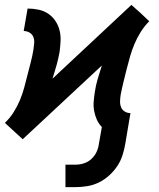

<svg xmlns="http://www.w3.org/2000/svg" viewBox="-29 -555 649 786"><path d="M239 211V119H281Q298 119 315 113.5Q332 108 345.5 95.5Q359 83 366.5 66.5Q374 50 376 33L388 -35Q375 -48 367.5 -65Q360 -82 356.5 -100.5Q353 -119 354.5 -138.5Q356 -158 359 -177Q363 -205 371 -232Q379 -259 388 -287L64 15L28 -18L-9 -52Q12 -72 27 -96Q42 -120 52.5 -145Q63 -170 70 -196Q77 -222 83.5 -248Q90 -274 97 -300.5Q104 -327 108 -353Q110 -366 111 -379Q112 -392 107.5 -403.5Q103 -415 92 -421.5Q81 -428 68 -428L84 -520Q106 -520 128 -515.5Q150 -511 167.5 -499.5Q185 -488 197 -470.5Q209 -453 214.5 -432Q220 -411 219 -388.5Q218 -366 215 -343Q210 -315 202.5 -288Q195 -261 186 -233L509 -535L546 -502L582 -468Q562 -448 547 -424Q532 -400 521.5 -375Q511 -350 503.5 -324Q496 -298 489.5 -272Q483 -246 476.5 -219.5Q470 -193 465 -167Q463 -154 462.5 -141Q462 -128 466.5 -116.5Q471 -105 481.5 -98.5Q492 -92 505 -92L484 33Q480 57 472.5 80.5Q465 104 451 125Q437 146 417.5 163.5Q398 181 375.5 192Q353 203 328.5 207Q304 211 281 211Z"/></svg>

Font: Iosevka SS04 Semibold Extended
Style: Italic
Weight: 600
Width: 7
Italic angle: -9°
Monospace: yes
Designer: Belleve Invis
Foundry: Belleve Invis
Version: Version 19.0.0; ttfautohint (v1.8.4)